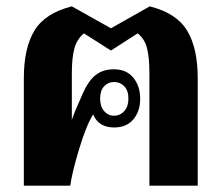

<svg xmlns="http://www.w3.org/2000/svg" viewBox="-20 -584 697 604"><path d="M55 -338Q55 -433 88.5 -488Q122 -543 206 -564L329 -495L451 -564Q535 -543 568.5 -488Q602 -433 602 -338V0H450V-354Q450 -403 442.5 -432.5Q435 -462 413 -479L329 -425L244 -479Q222 -461 214 -431.5Q206 -402 206 -354V-207Q213 -229 240 -289Q258 -330 281 -348Q304 -366 338 -366Q378 -366 399.5 -339.5Q421 -313 421 -273Q421 -234 399.5 -208.5Q378 -183 339 -183Q290 -183 273 -224Q252 -191 229.5 -117Q207 -43 201 0H55ZM384 -274Q384 -299 371 -312.5Q358 -326 339 -326Q320 -326 307.5 -312.5Q295 -299 295 -274Q295 -249 307.5 -234.5Q320 -220 339 -220Q358 -220 371 -234.5Q384 -249 384 -274Z"/></svg>

Font: Trirong
Style: Bold
Weight: 700
Designer: Katatrad Team
Foundry: CadsonDemak
Version: Version 1.001